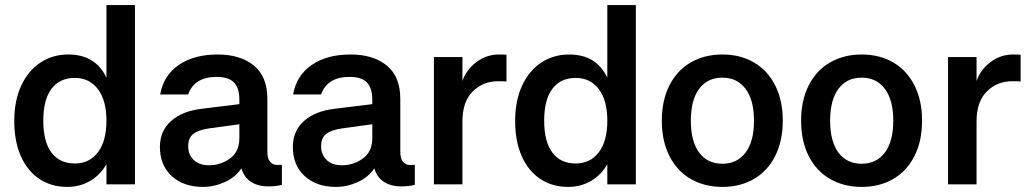

<svg xmlns="http://www.w3.org/2000/svg" viewBox="-20 -724 4050 754"><path d="M398 -704H510V0H398V-79Q374 -37 334 -13.5Q294 10 244 10Q182 10 135 -21Q88 -52 62 -110.5Q36 -169 36 -249Q36 -329 63.5 -388Q91 -447 139 -478.5Q187 -510 248 -510Q355 -510 398 -419ZM398 -250Q398 -330 364.5 -374Q331 -418 274 -418Q214 -418 182 -375Q150 -332 150 -250Q150 -168 182 -125Q214 -82 274 -82Q331 -82 364.5 -126Q398 -170 398 -250Z M1087 -77V2Q1063 8 1034 8Q993 8 965.5 -10Q938 -28 928 -63Q905 -28 863 -9Q821 10 777 10Q701 10 654.5 -32.5Q608 -75 608 -147Q608 -210 652 -249Q696 -288 773 -297L920 -315V-332Q920 -379 898.5 -400.5Q877 -422 831 -422Q743 -422 719 -353H609Q622 -427 681.5 -468.5Q741 -510 835 -510Q924 -510 977 -466.5Q1030 -423 1030 -336V-128Q1030 -76 1071 -76Q1080 -76 1087 -77ZM920 -182V-236L803 -220Q759 -214 739 -198Q719 -182 719 -150Q719 -117 740.5 -96Q762 -75 801 -75Q846 -75 883 -101.5Q920 -128 920 -182Z M1609 -77V2Q1585 8 1556 8Q1515 8 1487.5 -10Q1460 -28 1450 -63Q1427 -28 1385 -9Q1343 10 1299 10Q1223 10 1176.5 -32.5Q1130 -75 1130 -147Q1130 -210 1174 -249Q1218 -288 1295 -297L1442 -315V-332Q1442 -379 1420.5 -400.5Q1399 -422 1353 -422Q1265 -422 1241 -353H1131Q1144 -427 1203.5 -468.5Q1263 -510 1357 -510Q1446 -510 1499 -466.5Q1552 -423 1552 -336V-128Q1552 -76 1593 -76Q1602 -76 1609 -77ZM1442 -182V-236L1325 -220Q1281 -214 1261 -198Q1241 -182 1241 -150Q1241 -117 1262.5 -96Q1284 -75 1323 -75Q1368 -75 1405 -101.5Q1442 -128 1442 -182Z M1684 0V-500H1796V-406Q1811 -450 1850.5 -480Q1890 -510 1940 -510Q1960 -510 1969 -509V-404Q1956 -405 1936 -405Q1877 -405 1836.5 -365Q1796 -325 1796 -247V0Z M2365 -704H2477V0H2365V-79Q2341 -37 2301 -13.5Q2261 10 2211 10Q2149 10 2102 -21Q2055 -52 2029 -110.5Q2003 -169 2003 -249Q2003 -329 2030.5 -388Q2058 -447 2106 -478.5Q2154 -510 2215 -510Q2322 -510 2365 -419ZM2365 -250Q2365 -330 2331.5 -374Q2298 -418 2241 -418Q2181 -418 2149 -375Q2117 -332 2117 -250Q2117 -168 2149 -125Q2181 -82 2241 -82Q2298 -82 2331.5 -126Q2365 -170 2365 -250Z M3054 -250Q3054 -170 3024 -111Q2994 -52 2940.5 -21Q2887 10 2817 10Q2747 10 2693 -21Q2639 -52 2609 -111Q2579 -170 2579 -250Q2579 -330 2609 -389Q2639 -448 2693 -479Q2747 -510 2817 -510Q2887 -510 2940.5 -479Q2994 -448 3024 -389Q3054 -330 3054 -250ZM2693 -250Q2693 -169 2725.5 -125Q2758 -81 2817 -81Q2875 -81 2908 -125Q2941 -169 2941 -250Q2941 -331 2908 -375Q2875 -419 2817 -419Q2758 -419 2725.5 -375Q2693 -331 2693 -250Z M3601 -250Q3601 -170 3571 -111Q3541 -52 3487.5 -21Q3434 10 3364 10Q3294 10 3240 -21Q3186 -52 3156 -111Q3126 -170 3126 -250Q3126 -330 3156 -389Q3186 -448 3240 -479Q3294 -510 3364 -510Q3434 -510 3487.5 -479Q3541 -448 3571 -389Q3601 -330 3601 -250ZM3240 -250Q3240 -169 3272.5 -125Q3305 -81 3364 -81Q3422 -81 3455 -125Q3488 -169 3488 -250Q3488 -331 3455 -375Q3422 -419 3364 -419Q3305 -419 3272.5 -375Q3240 -331 3240 -250Z M3703 0V-500H3815V-406Q3830 -450 3869.5 -480Q3909 -510 3959 -510Q3979 -510 3988 -509V-404Q3975 -405 3955 -405Q3896 -405 3855.5 -365Q3815 -325 3815 -247V0Z"/></svg>

Font: CBA Beacon Sans Bold
Style: Regular
Weight: 700
Designer: Wei Huang
Foundry: Wei Huang
Version: Version 1.002